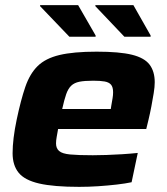

<svg xmlns="http://www.w3.org/2000/svg" viewBox="-20 -719 650 747"><path d="M288 8Q189 8 132.5 -5Q76 -18 52.5 -47Q29 -76 29 -123Q29 -150 33 -183Q37 -216 45 -254Q61 -330 78.5 -381Q96 -432 126.5 -462Q157 -492 211.5 -505Q266 -518 356 -518Q445 -518 493.5 -506Q542 -494 562 -467.5Q582 -441 582 -399Q582 -381 578 -356.5Q574 -332 569 -305.5Q564 -279 558 -254L549 -217H206Q203 -200 200.5 -186Q198 -172 198 -161Q198 -142 210 -131.5Q222 -121 253 -118Q284 -115 341 -115Q364 -115 394 -116Q424 -117 455.5 -119Q487 -121 516 -124L492 -10Q469 -5 434.5 -1Q400 3 362.5 5.5Q325 8 288 8ZM222 -295H411L413 -308Q416 -325 418 -337Q420 -349 420 -360Q420 -380 412 -389.5Q404 -399 387 -402Q370 -405 343 -405Q309 -405 289 -401Q269 -397 257 -385.5Q245 -374 237.5 -352.5Q230 -331 222 -295ZM250 -576 136 -695V-699H284L352 -581V-576ZM464 -576 351 -695V-699H499L566 -581V-576Z"/></svg>

Font: Saira Expanded
Style: Bold Italic
Weight: 700
Width: 7
Italic angle: -12°
Designer: Hector Gatti with collaboration of the Omnibus-Type team
Foundry: Omnibus-Type
Version: Version 1.101